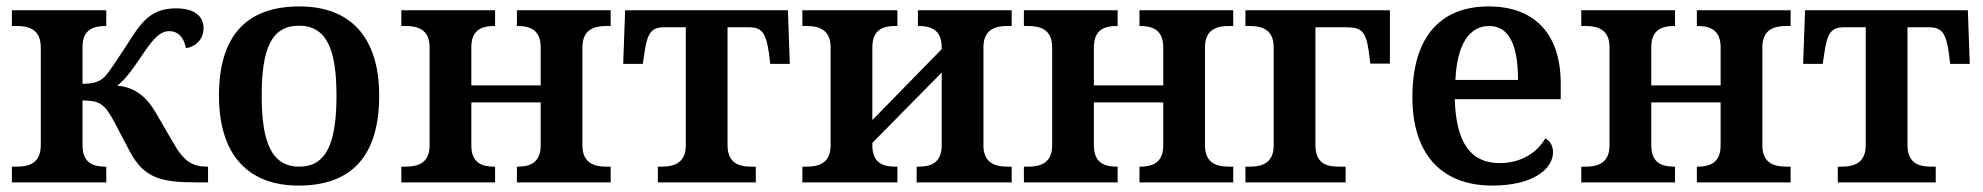

<svg xmlns="http://www.w3.org/2000/svg" viewBox="-20 -568 6175 598"><path d="M17 0H311V-49H309C275 -49 237 -57 237 -115V-255C288 -255 305 -246 335 -190L385 -95C428 -14 482 0 589 0H628V-49H625C580 -49 553 -65 521 -121L467 -214C434 -272 395 -297 345 -301C368 -319 387 -343 422 -395C457 -448 479 -471 507 -471C537 -471 554 -448 559 -418C588 -422 614 -444 614 -481C614 -514 590 -542 528 -542C449 -542 419 -498 375 -428C341 -377 321 -344 305 -328C289 -313 271 -307 237 -307V-423C237 -479 276 -487 309 -487H311V-536H17V-487H32C66 -487 107 -479 107 -421V-116C107 -57 67 -49 32 -49H17Z M910 10C1075 10 1161 -82 1161 -270C1161 -457 1067 -548 913 -548C748 -548 662 -457 662 -270C662 -82 756 10 910 10ZM912 -49C826 -49 795 -125 795 -270C795 -415 825 -488 911 -488C997 -488 1028 -415 1028 -270C1028 -125 998 -49 912 -49Z M1230 0H1522V-49H1520C1486 -49 1448 -57 1448 -115V-249H1664V-115C1664 -57 1625 -49 1592 -49H1590V0H1882V-49H1869C1835 -49 1794 -57 1794 -115V-421C1794 -479 1835 -487 1869 -487H1882V-536H1590V-487H1592C1625 -487 1664 -479 1664 -421V-302H1448V-421C1448 -479 1486 -487 1520 -487H1522V-536H1230V-487H1243C1277 -487 1318 -479 1318 -421V-115C1318 -57 1277 -49 1243 -49H1230Z M2029 0H2334V-49H2319C2280 -49 2246 -61 2246 -116V-483H2313C2353 -483 2366 -465 2375 -402L2379 -369H2440L2434 -536H1927L1921 -369H1982L1987 -402C1996 -465 2008 -483 2049 -483H2116V-116C2116 -61 2081 -49 2040 -49H2029Z M2479 0H2775V-49H2769C2735 -49 2697 -57 2697 -115V-123L2913 -342V-115C2913 -57 2874 -49 2841 -49H2835V0H3131V-49H3118C3084 -49 3043 -57 3043 -115V-421C3043 -479 3084 -487 3118 -487H3131V-536H2839V-487H2841C2874 -487 2913 -479 2913 -421V-415L2697 -194V-421C2697 -479 2735 -487 2769 -487H2775V-536H2479V-487H2492C2526 -487 2567 -479 2567 -421V-115C2567 -57 2526 -49 2492 -49H2479Z M3169 0H3461V-49H3459C3425 -49 3387 -57 3387 -115V-249H3603V-115C3603 -57 3564 -49 3531 -49H3529V0H3821V-49H3808C3774 -49 3733 -57 3733 -115V-421C3733 -479 3774 -487 3808 -487H3821V-536H3529V-487H3531C3564 -487 3603 -479 3603 -421V-302H3387V-421C3387 -479 3425 -487 3459 -487H3461V-536H3169V-487H3182C3216 -487 3257 -479 3257 -421V-115C3257 -57 3216 -49 3182 -49H3169Z M3859 0H4171V-49H4149C4115 -49 4077 -57 4077 -115V-483H4173C4219 -483 4234 -472 4243 -409L4248 -370H4309V-536H3859V-487H3872C3906 -487 3947 -479 3947 -421V-115C3947 -57 3906 -49 3872 -49H3859Z M4628 10C4757 10 4817 -43 4817 -94C4817 -114 4807 -130 4793 -137C4769 -95 4720 -60 4651 -60C4563 -60 4515 -120 4511 -259H4841V-308C4841 -466 4756 -548 4617 -548C4465 -548 4379 -452 4379 -265C4379 -91 4467 10 4628 10ZM4513 -319C4518 -428 4555 -487 4618 -487C4683 -487 4708 -422 4708 -319Z M4905 0H5197V-49H5195C5161 -49 5123 -57 5123 -115V-249H5339V-115C5339 -57 5300 -49 5267 -49H5265V0H5557V-49H5544C5510 -49 5469 -57 5469 -115V-421C5469 -479 5510 -487 5544 -487H5557V-536H5265V-487H5267C5300 -487 5339 -479 5339 -421V-302H5123V-421C5123 -479 5161 -487 5195 -487H5197V-536H4905V-487H4918C4952 -487 4993 -479 4993 -421V-115C4993 -57 4952 -49 4918 -49H4905Z M5704 0H6009V-49H5994C5955 -49 5921 -61 5921 -116V-483H5988C6028 -483 6041 -465 6050 -402L6054 -369H6115L6109 -536H5602L5596 -369H5657L5662 -402C5671 -465 5683 -483 5724 -483H5791V-116C5791 -61 5756 -49 5715 -49H5704Z"/></svg>

Font: Noto Serif Semi
Style: Regular
Weight: 600
Designer: Monotype Design Team
Foundry: Monotype Imaging Inc.
Version: Version 1.002